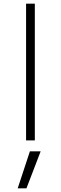

<svg xmlns="http://www.w3.org/2000/svg" viewBox="-20 -770 334 1053"><path d="M123 0V-750H171V0ZM77 263 144 60H203L125 263Z"/></svg>

Font: M PLUS 1p Light
Style: Regular
Weight: 300
Version: Version 1.061